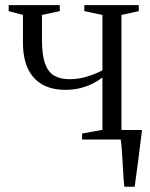

<svg xmlns="http://www.w3.org/2000/svg" viewBox="-20 -532 570 732"><path d="M454 180Q451.5 156.5 450 130.8Q448.5 105 447 80.2Q445.5 55.5 444 34.2Q442.5 13 440 -1.5L406.5 -36.5H521.5Q519 -16 516.2 5.5Q513.5 27 510.8 49.5Q508 72 505 94.2Q502 116.5 499 138.2Q496 160 493.5 180ZM293 0V-23L370.5 -37V-236.5Q353.5 -223.5 332 -212.8Q310.5 -202 285 -195.8Q259.5 -189.5 229.5 -189.5Q177.5 -189.5 141.5 -209.8Q105.5 -230 86.5 -270Q67.5 -310 67.5 -370.5V-475L13 -489.5V-512.5H208V-489.5L140 -475V-380Q140 -322.5 151.8 -289.8Q163.5 -257 186.8 -243.5Q210 -230 244.5 -230Q280 -230 314 -240.8Q348 -251.5 370.5 -264V-475L301.5 -489.5V-512.5H509V-489.5L443 -475V-37L509 -23V0Z"/></svg>

Font: Merriweather 120pt Light
Style: Regular
Weight: 300
Version: Version 2.100